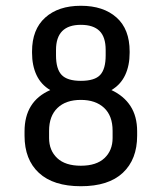

<svg xmlns="http://www.w3.org/2000/svg" viewBox="-20 -633 560 665"><path d="M455 -163Q455 -81 405.5 -34.5Q356 12 260 12Q165 12 115 -34Q65 -80 65 -163V-178Q65 -282 154 -321Q122 -340 106.5 -373Q91 -406 91 -450V-455Q91 -531 136.5 -572Q182 -613 260 -613Q338 -613 383.5 -572.5Q429 -532 429 -455V-450Q429 -406 413.5 -373Q398 -340 366 -321Q409 -301 432 -265.5Q455 -230 455 -178ZM346 -460Q346 -505 324.5 -526Q303 -547 260 -547Q174 -547 174 -460V-441Q174 -394 193.5 -373.5Q213 -353 260 -353Q308 -353 327 -373.5Q346 -394 346 -441ZM370 -180Q370 -232 340.5 -259.5Q311 -287 260 -287Q208 -287 179 -259Q150 -231 150 -180V-155Q150 -112 178 -85.5Q206 -59 260 -59Q314 -59 342 -85.5Q370 -112 370 -155Z"/></svg>

Font: Ropa Sans
Style: Regular
Weight: 400
Designer: Botio Nikoltchev
Foundry: Botjo Nikoltchev
Version: Version 1.002